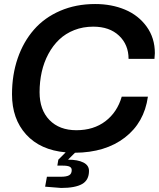

<svg xmlns="http://www.w3.org/2000/svg" viewBox="-20 -742 782 945"><path d="M418 99.1Q418 144.5 384 163.8Q350.1 183.1 280.8 183.1L202.1 176.8L210.9 127.9H279.8Q307.6 127.9 320.3 120.6Q333 113.3 333 95.2Q333 83.5 322.8 78.4Q312.5 73.2 289.1 73.2H262.2L267.1 43.9L303.2 7.8Q178.2 -3.4 108.6 -80.1Q39.1 -156.7 39.1 -277.8Q39.1 -373.5 67.1 -455.1Q95.2 -536.6 147 -595.9Q198.7 -655.3 276.1 -688.7Q353.5 -722.2 448.2 -722.2Q529.3 -722.2 595.2 -694.6Q661.1 -667 701.7 -611.1Q742.2 -555.2 742.2 -480Q742.2 -471.7 740.2 -452.1H612.8Q612.8 -522 565.9 -566.4Q519 -610.8 439 -610.8Q388.7 -610.8 345.7 -594Q302.7 -577.1 271.5 -547.4Q240.2 -517.6 218.3 -476.8Q196.3 -436 185.5 -388.2Q174.8 -340.3 174.8 -288.1Q174.8 -201.2 223.6 -151.1Q272.5 -101.1 356 -101.1Q440.9 -101.1 499 -145.5Q557.1 -189.9 579.1 -266.1H708Q689.9 -138.2 594.2 -64.7Q498.5 8.8 349.1 9.8L314.9 43.9Q363.3 43.9 390.6 57.9Q418 71.8 418 99.1Z"/></svg>

Font: Creato Display
Style: Bold Italic
Weight: 700
Italic angle: -10°
Version: Version 1.000